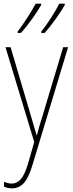

<svg xmlns="http://www.w3.org/2000/svg" viewBox="-20 -786 401 1049"><path d="M175 -766Q159 -736 130 -690.5Q101 -645 76 -613V-606H94Q123 -637 156 -683.5Q189 -730 205 -759V-766ZM304 -766Q289 -736 259.5 -689.5Q230 -643 205 -613V-606H224Q252 -637 285 -683.5Q318 -730 334 -759V-766ZM167 -10 132 112Q113 173 92 195Q71 217 44 217Q24 217 2 207V234Q24 243 45 243Q84 243 110 214.5Q136 186 156 120L352 -528H325L213 -155Q193 -93 182 -48H180Q175 -64 168.5 -86Q162 -108 148 -156L38 -528H10Z"/></svg>

Font: Noto Sans Display SemiCondensed Thin
Style: Regular
Weight: 250
Width: 4
Designer: Monotype Design team
Foundry: Monotype Imaging Inc.
Version: 1.000